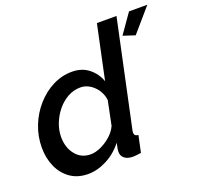

<svg xmlns="http://www.w3.org/2000/svg" viewBox="-128 -871 1064 1023"><g transform="rotate(-20 404.0 -360.0)"><path d="M205 10Q146 10 104.5 -19Q63 -48 41 -97Q19 -146 19 -206Q19 -270 42 -328.5Q65 -387 105.5 -433Q146 -479 198 -505.5Q250 -532 307 -532Q364 -532 402.5 -501Q441 -470 457 -424L522 -730H633L505 -130Q504 -125 503.5 -121.5Q503 -118 503 -115Q503 -96 526 -94L506 0Q492 2 481 3.5Q470 5 461 5Q430 5 412.5 -8.5Q395 -22 395 -46Q395 -54 397 -65Q399 -76 403 -95Q364 -45 310.5 -17.5Q257 10 205 10ZM253 -84Q279 -84 309.5 -97.5Q340 -111 367 -134.5Q394 -158 408 -188L436 -325Q430 -373 396 -405.5Q362 -438 321 -438Q283 -438 249.5 -419.5Q216 -401 190.5 -370Q165 -339 150 -301Q135 -263 135 -224Q135 -165 167 -124.5Q199 -84 253 -84ZM627 -620 704 -730H808L694 -598Z"/></g></svg>

Font: Raleway SemiBold
Style: Italic
Weight: 600
Italic angle: -12°
Designer: Matt McInerney, Pablo Impallari, Rodrigo Fuenzalida
Foundry: Matt McInerney, Pablo Impallari, Rodrigo Fuenzalida
Version: Version 4.026